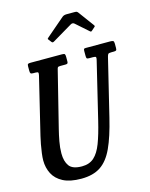

<svg xmlns="http://www.w3.org/2000/svg" viewBox="-142 -1070 920 1174"><g transform="rotate(-15 317.5 -482.5)"><path d="M256 -664.5 168.5 -313Q160 -279.5 152.8 -240.5Q145.5 -201.5 145.5 -165.5Q145.5 -115 166.8 -85.8Q188 -56.5 247.5 -56.5Q294.5 -56.5 324 -83Q353.5 -109.5 374 -163.2Q394.5 -217 414.5 -300L502 -663Q505 -675.5 502.5 -679.8Q500 -684 483.5 -684H460Q448 -684 445.2 -688Q442.5 -692 442.5 -704V-732Q442.5 -741.5 444.2 -745.8Q446 -750 455.5 -750H610.5Q624.5 -750 629.8 -746.8Q635 -743.5 635 -729V-702.5Q635 -690 631 -687Q627 -684 615.5 -684H603Q585.5 -684 581.2 -680.2Q577 -676.5 573.5 -662.5L485.5 -300Q458 -186 426 -116.8Q394 -47.5 346.5 -16Q299 15.5 224.5 15.5Q153 15.5 109.5 -7.2Q66 -30 46.5 -68.2Q27 -106.5 27 -152.5Q27 -171.5 30.5 -198Q34 -224.5 39 -252Q44 -279.5 49.5 -301.5L136.5 -661.5Q139.5 -674.5 137.5 -679.2Q135.5 -684 119.5 -684H106Q93.5 -684 90 -688Q86.5 -692 86.5 -704.5V-732Q86.5 -744 90.5 -747Q94.5 -750 106.5 -750H306.5Q319.5 -750 323 -746Q326.5 -742 326.5 -728.5V-700Q326.5 -690.5 323.2 -687.2Q320 -684 309.5 -684H278.5Q264.5 -684 261.5 -680Q258.5 -676 256 -664.5ZM262 -841.5 250.5 -856.5Q245.5 -862.5 246.2 -864.5Q247 -866.5 253.5 -872L369 -971Q379 -979.5 397 -979.5H446.5Q456.5 -979.5 460.5 -977.5Q464.5 -975.5 468 -971L542 -870.5Q544.5 -866.5 544.2 -864.8Q544 -863 539.5 -859L522 -843.5Q515 -837.5 513 -838Q511 -838.5 506 -843L428.5 -911.5Q417.5 -921 403.5 -912L279.5 -838.5Q273 -834.5 269.2 -835.5Q265.5 -836.5 262 -841.5Z"/></g></svg>

Font: Besley* Condensed Medium
Style: Italic
Weight: 500
Width: 3
Italic angle: -13°
Designer: Owen Earl
Foundry: indestructible type*
Version: Version 3.000; ttfautohint (v1.8.3)